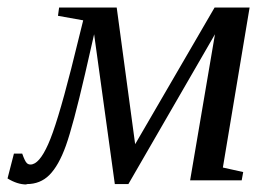

<svg xmlns="http://www.w3.org/2000/svg" viewBox="-50 -479 708 510"><path d="M21 10 20 11Q-4 11 -30 -5L-13 -71H9Q16 -51 21 -46Q25 -42 31 -42Q54 -42 78 -96Q101 -147 139 -296L171 -425L104 -437L107 -459H260L309 -96L520 -459H613L542 -34L596 -22L592 0H455L521 -388L291 10H255L200 -388L176 -283Q144 -145 125 -92Q106 -39 81 -14Q57 10 21 10Z"/></svg>

Font: Libra Serif Modern
Style: Italic
Weight: 400
Italic angle: -12°
Designer: Stefan Peev, Context Ltd
Foundry: Stefan Peev, Context Ltd
Version: Version 1.000